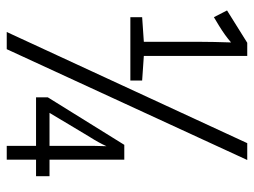

<svg xmlns="http://www.w3.org/2000/svg" viewBox="-112 -642 754 570"><g transform="rotate(90 265.0 -357.0)"><path d="M75 0H126L455 -714H405ZM31 -367H219V-402L146 -407V-714H107L11 -654L31 -615L56 -630C77 -643 91 -653 106 -666C105 -634 104 -600 104 -564V-407L31 -402ZM413 0H454V-87H503V-127H454V-349H410L269 -122V-87H413ZM315 -127 387 -247C399 -266 406 -279 414 -296C413 -271 413 -252 413 -223V-127Z"/></g></svg>

Font: Noto Sans Mono Condensed Light
Style: Regular
Weight: 300
Width: 3
Designer: Monotype Design Team
Foundry: Monotype Imaging Inc.
Version: Version 2.014